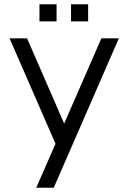

<svg xmlns="http://www.w3.org/2000/svg" viewBox="-20 -880 597 900"><path d="M149.9 0 240.2 -206.1 24.9 -700.2H106.9L280.8 -300.8L455.1 -700.2H537.1L231.9 0ZM313 -779.8V-859.9H393.1V-779.8ZM165 -779.8V-859.9H245.1V-779.8Z"/></svg>

Font: Uncut Sans
Style: Regular
Weight: 400
Designer: Kasper Nordkvist
Foundry: UNCUT.wtf
Version: Version 1.304;Glyphs 3.2 (3246)